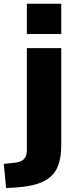

<svg xmlns="http://www.w3.org/2000/svg" viewBox="-68 -792 412 1009"><path d="M73.2 -772.5H253.9V-613.3H73.2ZM6.8 63.5Q42 60.5 57.6 44.4Q73.2 28.3 73.2 -4.9V-539.1H253.9V-31.2Q253.9 44.9 231.9 91.3Q210 137.7 157.7 162.6Q105.5 187.5 13.7 193.4L-36.1 196.3L-47.9 69.3Z"/></svg>

Font: Min Sans Black
Style: Regular
Weight: 900
Designer: Jinseong-Kim, NotoSansCJK, Nunito
Foundry: Jinseong-Kim
Version: Version 1.000